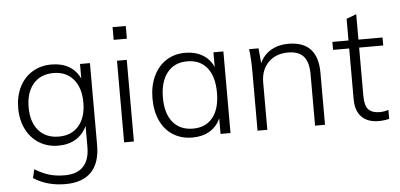

<svg xmlns="http://www.w3.org/2000/svg" viewBox="-58 -829 2445 1174"><g transform="rotate(-5 1164.5 -242.5)"><path d="M512 -501V2Q512 111 458 167Q404 223 299 223Q187 223 104 169L116 116Q165 145 206 157Q247 169 300 169Q375 169 413.5 128Q452 87 452 8V-121Q429 -70 384 -42.5Q339 -15 276 -15Q210 -15 159 -46.5Q108 -78 79.5 -134.5Q51 -191 51 -264Q51 -338 79.5 -394.5Q108 -451 159 -482Q210 -513 276 -513Q339 -513 383.5 -487Q428 -461 451 -411V-501ZM451 -264Q451 -355 406.5 -407.5Q362 -460 284 -460Q205 -460 160 -407.5Q115 -355 115 -264Q115 -173 160 -121.5Q205 -70 284 -70Q362 -70 406.5 -122Q451 -174 451 -264Z M678 -501H738V0H678ZM750 -708V-630H669V-708Z M1331 -501V0H1270V-96Q1248 -46 1203.5 -19.5Q1159 7 1097 7Q1030 7 979.5 -24.5Q929 -56 901.5 -114.5Q874 -173 874 -251Q874 -329 902 -388.5Q930 -448 980.5 -480.5Q1031 -513 1097 -513Q1158 -513 1202.5 -487Q1247 -461 1270 -411V-501ZM1270 -253Q1270 -352 1227 -406Q1184 -460 1105 -460Q1026 -460 982 -404.5Q938 -349 938 -251Q938 -154 982 -100.5Q1026 -47 1106 -47Q1184 -47 1227 -101Q1270 -155 1270 -253Z M1911 -319V0H1850V-315Q1850 -390 1819.5 -425Q1789 -460 1724 -460Q1649 -460 1603 -414Q1557 -368 1557 -290V0H1497V-362Q1497 -440 1489 -501H1547L1555 -409Q1578 -460 1624 -486.5Q1670 -513 1730 -513Q1911 -513 1911 -319Z M2160 -452V-154Q2160 -94 2183 -71Q2206 -48 2251 -48Q2279 -48 2305 -57V-2Q2273 6 2240 6Q2174 6 2136.5 -31Q2099 -68 2099 -142V-452H2000V-501H2099V-634L2160 -657V-501H2308V-452Z"/></g></svg>

Font: Muli Light
Style: Regular
Weight: 300
Designer: Vernon Adams
Foundry: Vernon Adams
Version: Version 2.100